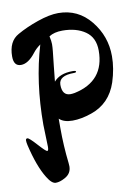

<svg xmlns="http://www.w3.org/2000/svg" viewBox="-93 -828 603 843"><g transform="rotate(-10 208.0 -407.0)"><path d="M77 -301Q77 -491 125 -651Q105 -637 92 -620Q59 -577 26.5 -577Q-6 -577 -6 -620Q-6 -688 40 -713Q80 -736 133.5 -754.5Q187 -773 226 -773Q314 -773 370 -704Q426 -635 426 -546Q426 -491 407 -432Q377 -342 292 -313Q246 -297 207 -297Q168 -297 148 -316V-273Q148 -195 157 -117L158 -102Q158 -69 127 -53Q105 -41 87 -41Q69 -41 49 -74Q16 -127 -7 -225Q-10 -238 -10 -246.5Q-10 -255 -2.5 -255Q5 -255 36.5 -220Q68 -185 74 -185Q80 -185 80 -203ZM231 -694Q194 -694 171 -679Q176 -657 176 -643.5Q176 -630 174 -611Q172 -592 167 -547Q162 -502 160 -479Q187 -511 244 -511Q259 -511 259 -506.5Q259 -502 249 -502Q181 -502 181 -461Q181 -413 218 -413Q225 -413 237 -415Q373 -444 373 -580Q373 -638 333 -666Q293 -694 231 -694Z"/></g></svg>

Font: Ma Shan Zheng
Style: Regular
Weight: 400
Designer: ZhongQi
Foundry: ZhongQi
Version: Version 2.001